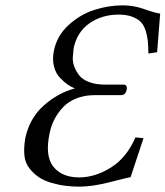

<svg xmlns="http://www.w3.org/2000/svg" viewBox="-20 -678 612 710"><path d="M435.1 -658.2Q475.1 -658.2 514.4 -644Q553.7 -629.9 572.3 -627.9L561 -484.9L528.8 -480Q528.3 -507.8 526.6 -526.1Q524.9 -544.4 518.6 -564.7Q512.2 -585 500.7 -596.7Q489.3 -608.4 468.8 -616.2Q448.2 -624 419.4 -624Q356.9 -624 311 -592Q265.1 -560.1 252.4 -500Q250.5 -484.4 249.3 -466.8Q248 -449.2 255.1 -430.9Q262.2 -412.6 274.2 -397.9Q286.1 -383.3 310.3 -374.3Q334.5 -365.2 367.7 -365.2H435.5Q452.6 -365.2 448.2 -345.2Q444.3 -326.2 427.2 -326.2H330.1Q292 -326.2 261.5 -313.7Q231 -301.3 211.7 -280Q192.4 -258.8 180.7 -235.6Q168.9 -212.4 163.6 -186Q145.5 -101.6 177.2 -61.8Q209 -22 272.5 -22Q331.5 -22 389.9 -58.3Q448.2 -94.7 481 -169.9L510.7 -167L462.9 -22.9Q452.1 -21.5 387 -4.6Q321.8 12.2 274.4 12.2Q246.6 12.2 221.4 9Q196.3 5.9 169.7 -2Q143.1 -9.8 123.8 -22.7Q104.5 -35.6 88.9 -55.4Q73.2 -75.2 70.3 -102.5Q67.4 -129.9 73.2 -166Q88.9 -240.7 141.6 -287.6Q194.3 -334.5 256.8 -351.1Q243.2 -356.4 229.7 -365.7Q216.3 -375 200.9 -391.4Q185.5 -407.7 179.2 -434.1Q172.9 -460.4 179.7 -492.2Q190.9 -545.9 232.9 -584.7Q274.9 -623.5 327.4 -640.9Q379.9 -658.2 435.1 -658.2Z"/></svg>

Font: Linux Biolinum
Style: Italic
Weight: 400
Italic angle: -12°
Designer: Philipp H. Poll
Foundry: Philipp H. Poll
Version: Version 1.1.3 ; ttfautohint (v0.9)